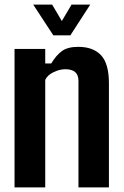

<svg xmlns="http://www.w3.org/2000/svg" viewBox="-20 -812 537 832"><path d="M43 0V-600H176V-537H202Q223 -572 248 -590.5Q273 -609 319 -609Q384 -609 418 -572.5Q452 -536 452 -451V0H320V-462Q320 -512 263 -512Q239 -512 212.5 -499.5Q186 -487 176 -466V0ZM124 -792H206L248 -721L290 -792H371L285 -659H211Z"/></svg>

Font: Big Shoulders Text ExtraBold
Style: Regular
Weight: 800
Designer: Patric King
Foundry: XO Type Co
Version: Version 1.000; ttfautohint (v1.8.2)